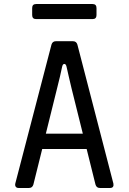

<svg xmlns="http://www.w3.org/2000/svg" viewBox="-20 -935 640 955"><path d="M73 0Q63 0 58.5 -6Q54 -12 56 -22L236 -713Q241 -730 258 -730H343Q360 -730 365 -713L544 -22Q546 -12 542 -6Q538 0 527 0H477Q460 0 455 -17L411 -194H190L146 -17Q141 0 124 0ZM208 -270H392L336 -495Q328 -527 322 -554.5Q316 -582 311 -603Q308 -617 300 -617Q292 -617 289 -603Q285 -582 278.5 -555Q272 -528 264 -496ZM160 -840Q140 -840 140 -860V-895Q140 -915 160 -915H440Q460 -915 460 -895V-860Q460 -840 440 -840Z"/></svg>

Font: Pitagon Sans Mono
Style: Regular
Weight: 400
Monospace: yes
Designer: Travis Tran
Foundry: Pitagon
Version: Version 1.001;gftools[0.9.26]